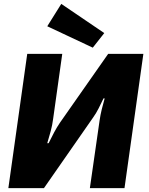

<svg xmlns="http://www.w3.org/2000/svg" viewBox="-20 -967 765 987"><path d="M717 -690 620 0H442L492 -348Q496 -376 503 -404.5Q510 -433 518 -461H512Q500 -436 487 -410Q474 -384 458 -362L206 0H23L120 -690H300L253 -355Q249 -324 241 -294Q233 -264 223 -231H230Q244 -260 258.5 -287Q273 -314 288 -336L536 -690ZM295 -947 516 -797 457 -722 223 -832Z"/></svg>

Font: Exo 2 ExtraBold
Style: Italic
Weight: 800
Italic angle: -8°
Designer: Natanael Gama
Foundry: Natanael Gama
Version: Version 2.010